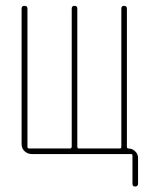

<svg xmlns="http://www.w3.org/2000/svg" viewBox="-20 -540 540 673"><path d="M91.8 0Q77.1 0 66.4 -9.8Q55.7 -19.5 55.7 -35.2V-509.8Q55.7 -519.5 65.9 -519.5Q76.2 -519.5 76.2 -509.8V-25.4Q76.2 -20.5 81.1 -19.5H225.6Q230.5 -19.5 231.4 -25.4V-509.8Q231.4 -519.5 241.2 -519.5Q251 -519.5 251 -509.8V-25.4Q251 -20.5 255.9 -19.5H400.4Q405.3 -19.5 405.3 -25.4V-509.8Q405.3 -519.5 415 -519.5Q424.8 -519.5 424.8 -509.8V-25.4Q424.8 -20.5 429.7 -19.5Q443.4 -19.5 453.6 -9.8Q463.9 0 463.9 13.7V103.5Q463.9 113.3 454.1 113.8Q444.3 114.3 444.3 103.5V4.9Q444.3 0 439.5 0Z"/></svg>

Font: Rounded Mgen+ 1m thin
Style: Regular
Weight: 100
Designer: [Source Han Sans]
Ryoko NISHIZUKA  (kana & ideographs); Paul D. Hunt (Latin, Greek & Cyrillic); Wenlong ZHANG  (bopomofo
Version: Version 1.059.20150602